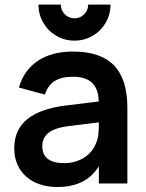

<svg xmlns="http://www.w3.org/2000/svg" viewBox="-20 -772 616 808"><path d="M293.5 -601Q252 -601 217.2 -621.2Q182.5 -641.5 162.2 -676.2Q142 -711 142 -752.5H236Q236 -736.5 243.8 -723.5Q251.5 -710.5 264.5 -702.8Q277.5 -695 293.5 -695Q309.5 -695 322.5 -702.8Q335.5 -710.5 343.2 -723.5Q351 -736.5 351 -752.5H445Q445 -711 424.8 -676.2Q404.5 -641.5 369.8 -621.2Q335 -601 293.5 -601ZM287.5 -555Q403.5 -555 459.8 -496.8Q516 -438.5 516 -319V0H396V-72.5Q342.5 15 221.5 15Q180.5 15 147 3.5Q113.5 -8 89.8 -29.2Q66 -50.5 53 -80.5Q40 -110.5 40 -147Q40 -226.5 94.8 -270.5Q149.5 -314.5 253.5 -327.5L395.5 -345Q394 -399 367 -424Q340 -449 287.5 -449Q238.5 -449 210 -431Q181.5 -413 169 -374L59.5 -403.5Q81 -477.5 139.5 -516.2Q198 -555 287.5 -555ZM270.5 -241.5Q212.5 -234.5 185.2 -213.8Q158 -193 158 -157Q158 -85.5 250.5 -85.5Q275.5 -85.5 297 -92Q318.5 -98.5 335.8 -109.8Q353 -121 365.5 -136.8Q378 -152.5 384.5 -170.5Q393 -190 394.5 -212Q396 -234 396 -252V-257Z"/></svg>

Font: Vela Sans Bd
Style: Bold
Weight: 700
Designer: Principal design: Mikhail Sharanda - project Manrope.
Design modification: Ravid Balaliev
Foundry: Mikhail Sharanda
Version: Version 1.001